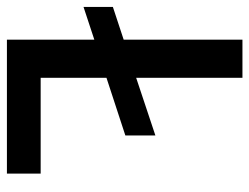

<svg xmlns="http://www.w3.org/2000/svg" viewBox="-112 -634 738 569"><g transform="rotate(90 257.5 -349.0)"><path d="M487 0H90V-259L-7 -227V-314L90 -346V-698H203V-383L374 -440V-351L203 -295V-100H487Z"/></g></svg>

Font: IBM Plex Sans Thai Looped Medium
Style: Regular
Weight: 500
Designer: Mike Abbink, Paul van der Laan, Pieter van Rosmalen, Ben Mitchell, Mark Frömberg
Foundry: Bold Monday
Version: Version 1.1